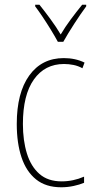

<svg xmlns="http://www.w3.org/2000/svg" viewBox="-20 -783 401 813"><path d="M239 10Q174 10 132.5 -23.5Q91 -57 71 -117Q51 -177 51 -258Q51 -390 104 -463.5Q157 -537 250 -537Q299 -537 338 -518L329 -494Q311 -504 291 -508Q271 -512 251 -512Q170 -512 123.5 -446.5Q77 -381 77 -258Q77 -188 94 -133Q111 -78 147 -46.5Q183 -15 241 -15Q290 -15 336 -35V-9Q317 -1 291.5 4.5Q266 10 239 10ZM225 -606Q212 -630 194.5 -658.5Q177 -687 159.5 -713Q142 -739 129 -756V-763H147Q168 -737 193 -703Q218 -669 237 -637Q256 -669 279 -700Q302 -731 328 -763H345V-756Q322 -725 294.5 -682.5Q267 -640 248 -606Z"/></svg>

Font: Noto Sans Tamil Condensed Thin
Style: Regular
Weight: 100
Width: 3
Designer: Jelle Bosma - Monotype Design Team
Foundry: Monotype Imaging Inc.
Version: Version 2.004; ttfautohint (v1.8.4.7-5d5b)